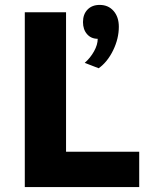

<svg xmlns="http://www.w3.org/2000/svg" viewBox="-20 -762 626 782"><path d="M547 0H81V-712H249V-144H547ZM378 -604Q351 -604 334.5 -623Q318 -642 318 -672Q318 -704 336.5 -723Q355 -742 386 -742Q421 -742 442.5 -717.5Q464 -693 464 -653Q464 -605 441 -557.5Q418 -510 382 -484L325 -506Q348 -526 363 -553Q378 -580 378 -604Z"/></svg>

Font: Metropolitano
Style: Bold
Weight: 700
Designer: Fonts by Alex Slobzheninov & Chris M. Simpson / Changes by Cristiano Sobral
Foundry: Fonts by Alex Slobzheninov & Chris M. Simpson / Changes by Cristiano Sobral
Version: Version 1.00;August 30, 2020;FontCreator 13.0.0.2681 64-bit